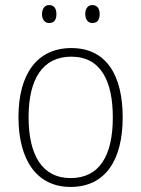

<svg xmlns="http://www.w3.org/2000/svg" viewBox="-20 -729 559 759"><path d="M146 -673C146 -653 156 -638 174 -638C195 -638 203 -652 203 -673C203 -694 195 -709 174 -709C156 -709 146 -693 146 -673ZM317 -674C317 -653 327 -638 345 -638C366 -638 374 -652 374 -674C374 -694 365 -709 345 -709C327 -709 317 -694 317 -674ZM465 -265C465 -428 403 -539 262 -539C128 -539 53 -438 53 -266C53 -97 125 10 259 10C397 10 465 -97 465 -265ZM93 -266C93 -417 149 -505 262 -505C380 -505 426 -406 426 -265C426 -115 374 -25 259 -25C146 -25 93 -117 93 -266Z"/></svg>

Font: Noto Sans Myanmar UI SemiCondensed ExtraLight
Style: Regular
Weight: 200
Width: 4
Designer: Monotype Design Team
Foundry: Monotype Imaging Inc.
Version: Version 2.103